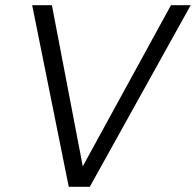

<svg xmlns="http://www.w3.org/2000/svg" viewBox="-20 -720 755 740"><path d="M245 0 104 -700H180L299 -79L639 -700H715L326 0Z"/></svg>

Font: DM Sans 24pt Light
Style: Italic
Weight: 300
Italic angle: -10°
Designer: Colophon Foundry, Jonny Pinhorn
Foundry: Colophon Foundry
Version: Version 4.004;gftools[0.9.30]